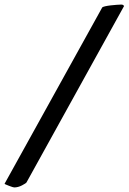

<svg xmlns="http://www.w3.org/2000/svg" viewBox="-74 -786 563 840"><path d="M469 -760Q467 -762 464.5 -764Q462 -766 457 -766Q450 -766 437 -765Q424 -764 410.5 -762.5Q397 -761 386 -758.5Q375 -756 373 -753L-54 18Q-54 19 -48 21.5Q-42 24 -34.5 27Q-27 30 -20.5 32Q-14 34 -12 34Q5 34 22.3 25Q39.5 16 42 12Z"/></svg>

Font: Vermiglione
Style: Italic
Weight: 400
Italic angle: -11°
Version: Version 1.105